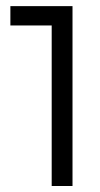

<svg xmlns="http://www.w3.org/2000/svg" viewBox="-20 -620 334 640"><path d="M14.6 -535.2Q48.8 -535.2 152.3 -535.2Q152.3 -401.4 152.3 0Q169.9 0 221.7 0Q221.7 -150.4 221.7 -599.6Q169.9 -599.6 14.6 -599.6Q14.6 -584 14.6 -535.2Z"/></svg>

Font: TextaAlt
Style: Regular
Weight: 400
Designer: Daniel Hernandez & Miguel Hernandez
Version: Version 1.005;com.myfonts.easy.latinotype.texta.alt-regular.